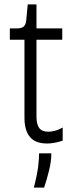

<svg xmlns="http://www.w3.org/2000/svg" viewBox="-20 -650 340 879"><path d="M196 7Q170 7 150.5 0Q131 -7 118 -22Q105 -37 98.5 -59Q92 -81 92 -111V-468H25V-520H57Q79 -520 88.5 -528.5Q98 -537 100 -556L107 -630H147V-520H265V-468H147V-116Q147 -81 159.5 -64Q172 -47 202 -47Q214 -47 230.5 -51Q247 -55 267 -66V-6Q246 1 228 4Q210 7 196 7ZM135 209Q151 146 155 110Q159 74 159 52H215Q215 89 204.5 131Q194 173 182 209Z"/></svg>

Font: Bricolage Grotesque SemiCondensed ExtraLight
Style: Regular
Weight: 250
Width: 4
Designer: Mathieu Triay
Foundry: Atelier Triay
Version: Version 1.000;gftools[0.9.30]